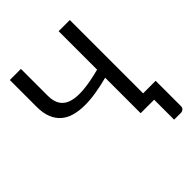

<svg xmlns="http://www.w3.org/2000/svg" viewBox="-240 -863 1186 1186"><g transform="rotate(-45 353.0 -270.5)"><path d="M679.5 -76V145.5Q679.5 158.5 670.8 166.5Q662 174.5 648 174.5H590.5V0H472.5V-310Q415.5 -295 361.5 -286.2Q307.5 -277.5 260.2 -278Q213 -278.5 173.5 -289.5Q134 -300.5 105.8 -324.8Q77.5 -349 61.8 -387.8Q46 -426.5 46 -482.5V-716.5H143V-482Q143 -432.5 163 -402Q183 -371.5 224 -359.5Q265 -347.5 326.8 -353Q388.5 -358.5 472.5 -380.5V-716.5H570V-76Z"/></g></svg>

Font: Lato
Style: Regular
Weight: 400
Designer: Lukasz Dziedzic with Adam Twardoch and Botio Nikoltchev
Foundry: tyPoland Lukasz Dziedzic
Version: Version 2.015; 2015-08-06; http://www.latofonts.com/